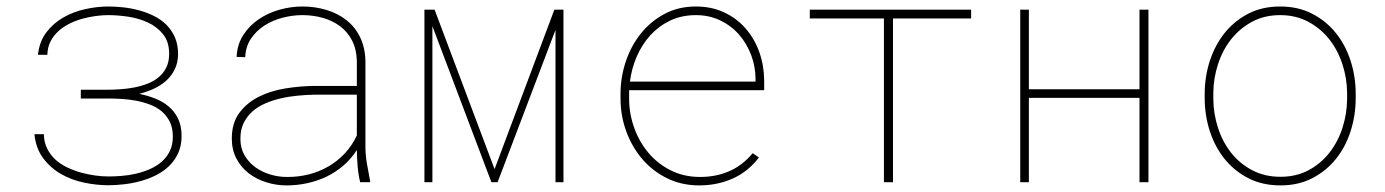

<svg xmlns="http://www.w3.org/2000/svg" viewBox="-20 -558 4241 588"><path d="M310.5 -283.2Q328.1 -283.2 348.9 -284.7Q369.6 -286.1 390.4 -290Q411.1 -293.9 430.7 -301.3Q450.2 -308.6 465.1 -320.8Q480 -333 489 -350.6Q498 -368.2 498 -393.1Q498 -430.2 479.2 -453.4Q460.4 -476.6 432.1 -489.5Q403.8 -502.4 371.3 -507.1Q338.9 -511.7 311.5 -511.7Q293.9 -511.7 273.4 -509Q252.9 -506.3 232.4 -500.7Q211.9 -495.1 192.9 -485.6Q173.8 -476.1 158.9 -462.6Q144 -449.2 134.8 -431.2Q125.5 -413.1 125 -390.1H96.2Q100.6 -430.7 121.8 -458.7Q143.1 -486.8 173.8 -504.4Q204.6 -522 241 -530Q277.3 -538.1 311.5 -538.1Q334 -538.1 358.4 -535.4Q382.8 -532.7 406.7 -526.1Q430.7 -519.5 452.1 -508.8Q473.6 -498 490 -481.7Q506.3 -465.3 515.9 -443.1Q525.4 -420.9 525.4 -391.6Q524.9 -365.2 514.9 -345.2Q504.9 -325.2 488.5 -310.5Q472.2 -295.9 450.7 -286.1Q429.2 -276.4 406.2 -270.5Q431.6 -265.6 455.1 -256.3Q478.5 -247.1 496.6 -231.9Q514.6 -216.8 525.4 -194.6Q536.1 -172.4 536.1 -141.6Q536.1 -112.3 525.9 -89.6Q515.6 -66.9 498.3 -50Q481 -33.2 458.3 -21.7Q435.5 -10.3 410.6 -3.4Q385.7 3.4 360.1 6.3Q334.5 9.3 312 9.3Q275.4 9.3 237.1 1.2Q198.7 -6.8 166.5 -25.4Q134.3 -43.9 112.1 -73.7Q89.8 -103.5 85.4 -147H114.3Q114.7 -122.6 124.3 -103.3Q133.8 -84 149.4 -69.6Q165 -55.2 185.5 -45.4Q206.1 -35.6 228 -29.5Q250 -23.4 271.7 -20.5Q293.5 -17.6 312 -17.6Q330.6 -17.6 352.5 -19.3Q374.5 -21 396.5 -26.1Q418.5 -31.2 438.7 -40Q459 -48.8 474.9 -62.5Q490.7 -76.2 500 -95.2Q509.3 -114.3 509.3 -140.1Q509.3 -166.5 499.8 -185.5Q490.2 -204.6 474.6 -217.5Q459 -230.5 438.5 -238Q418 -245.6 395.8 -249.8Q373.5 -253.9 351.6 -255.1Q329.6 -256.3 310.5 -256.3H227.5V-283.2Z M1083 0Q1077.1 -24.9 1075.2 -49.3Q1073.2 -73.7 1072.8 -98.6Q1055.7 -71.8 1032 -51.3Q1008.3 -30.8 980.5 -17.3Q952.6 -3.9 921.4 2.9Q890.1 9.8 857.4 9.8Q825.7 9.8 795.4 0.2Q765.1 -9.3 741.7 -27.3Q718.3 -45.4 704.1 -72.3Q689.9 -99.1 689.9 -133.8Q689.9 -181.2 712.9 -212.2Q735.8 -243.2 772.2 -261.5Q808.6 -279.8 853.5 -287.1Q898.4 -294.4 942.4 -294.9H1072.8V-372.1Q1071.8 -407.7 1058.1 -434.1Q1044.4 -460.4 1021.7 -477.5Q999 -494.6 969 -503.2Q939 -511.7 905.8 -511.7Q876.5 -511.7 845.9 -503.9Q815.4 -496.1 790.5 -480.2Q765.6 -464.4 749 -440.2Q732.4 -416 731 -382.8L704.6 -383.8Q706.5 -422.4 725.3 -451.2Q744.1 -480 772.7 -499.3Q801.3 -518.6 836.2 -528.3Q871.1 -538.1 905.8 -538.1Q944.8 -538.1 979.7 -527.6Q1014.6 -517.1 1041 -496.3Q1067.4 -475.6 1082.8 -444.1Q1098.1 -412.6 1099.1 -371.1V-106.4Q1099.6 -79.6 1104 -55.2Q1108.4 -30.8 1113.3 -4.4L1113.8 0ZM857.4 -16.1Q892.1 -15.6 924.6 -23.7Q957 -31.7 985.1 -47.9Q1013.2 -64 1035.6 -87.9Q1058.1 -111.8 1072.8 -143.1V-268.1H943.8Q918.9 -267.6 892.3 -265.1Q865.7 -262.7 840.3 -256.8Q814.9 -251 792.2 -241.2Q769.5 -231.4 752.7 -216.3Q735.8 -201.2 725.8 -180.4Q715.8 -159.7 716.3 -131.8Q716.3 -104 729 -82.3Q741.7 -60.5 762 -45.9Q782.2 -31.2 807.4 -23.7Q832.5 -16.1 857.4 -16.1Z M1494.6 -40 1677.7 -528.3H1705.6V0H1681.2V-466.3L1503.9 0H1484.9L1304.2 -478V0H1279.8V-528.3H1311Z M2121.6 9.8Q2067.4 9.8 2023.2 -12Q1979 -33.7 1947.5 -70.3Q1916 -106.9 1898.4 -154.3Q1880.9 -201.7 1880.4 -252.9V-274.4Q1880.9 -323.7 1897 -371.1Q1913.1 -418.5 1942.9 -455.6Q1972.7 -492.7 2015.1 -515.4Q2057.6 -538.1 2111.3 -538.1Q2159.2 -538.1 2197.8 -520Q2236.3 -502 2263.4 -470.9Q2290.5 -439.9 2305.2 -398.9Q2319.8 -357.9 2320.3 -312.5V-281.7H1906.7V-274.4V-252.9Q1907.2 -207.5 1922.9 -164.8Q1938.5 -122.1 1966.6 -89.1Q1994.6 -56.2 2033.9 -36.4Q2073.2 -16.6 2121.6 -16.1Q2170.9 -15.6 2212.2 -33.2Q2253.4 -50.8 2285.2 -88.9L2304.2 -75.7Q2270.5 -31.7 2223.4 -11Q2176.3 9.8 2121.6 9.8ZM2111.3 -511.7Q2067.4 -511.7 2032.2 -494.9Q1997.1 -478 1971.4 -449.7Q1945.8 -421.4 1929.9 -384.5Q1914.1 -347.7 1909.2 -308.1H2293.9V-314.5Q2293.9 -353.5 2280.5 -389.2Q2267.1 -424.8 2243.2 -452.1Q2219.2 -479.5 2185.5 -495.6Q2151.9 -511.7 2111.3 -511.7Z M2954.1 -501.5H2714.8V0H2687V-501.5H2460V-528.3H2954.1Z M3497.1 0H3469.7V-258.3H3130.9V0H3104.5V-528.3H3130.9V-284.7H3469.7V-528.3H3497.1Z M3669.4 -274.4Q3669.9 -325.2 3685.5 -372.8Q3701.2 -420.4 3730.5 -457Q3759.8 -493.7 3802.5 -515.9Q3845.2 -538.1 3900.4 -538.1Q3955.6 -538.1 3998.3 -516.1Q4041 -494.1 4070.6 -457.5Q4100.1 -420.9 4115.7 -373.3Q4131.3 -325.7 4131.8 -274.4V-253.9Q4131.3 -203.1 4116 -155.5Q4100.6 -107.9 4071.3 -71.3Q4042 -34.7 3999.3 -12.5Q3956.5 9.8 3901.4 9.8Q3846.2 9.8 3803.2 -12.2Q3760.3 -34.2 3730.7 -70.8Q3701.2 -107.4 3685.5 -155Q3669.9 -202.6 3669.4 -253.9ZM3695.8 -253.9Q3696.3 -209 3710.2 -166.3Q3724.1 -123.5 3750.2 -90.3Q3776.4 -57.1 3814.5 -36.9Q3852.5 -16.6 3901.4 -16.6Q3950.2 -16.6 3987.8 -36.9Q4025.4 -57.1 4051.5 -90.6Q4077.6 -124 4091.3 -166.5Q4105 -209 4105.5 -253.9V-274.4Q4105 -318.8 4091.1 -361.6Q4077.1 -404.3 4051 -437.5Q4024.9 -470.7 3986.8 -491.2Q3948.7 -511.7 3900.4 -511.7Q3852.1 -511.7 3814.2 -491.2Q3776.4 -470.7 3750.2 -437.5Q3724.1 -404.3 3710.2 -361.6Q3696.3 -318.8 3695.8 -274.4Z"/></svg>

Font: Roboto Mono Thin
Style: Regular
Weight: 250
Designer: Google
Version: Version 2.000985; 2015; ttfautohint (v1.3)